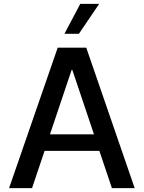

<svg xmlns="http://www.w3.org/2000/svg" viewBox="-20 -975 745 995"><path d="M146 0 211 -193H495L560 0H678L427 -728H279L27 0ZM239 -279 351 -612H355L467 -279ZM314 -800H389L494 -955H396Z"/></svg>

Font: Wafeq Medium
Style: Regular
Weight: 500
Designer: Rasmus Andersson & Azza Alameddine
Foundry: Google & TypeTogether
Version: Version 3.000;January 28, 2025;FontCreator 15.0.0.3014 64-bi